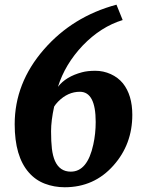

<svg xmlns="http://www.w3.org/2000/svg" viewBox="-20 -787 630 817"><path d="M255.4 9.8Q210.4 9.8 170.7 -5.4Q130.9 -20.5 102.5 -53.2Q42.5 -121.6 42.5 -258.3Q42.5 -433.6 166.5 -576.2Q288.6 -716.8 475.6 -767.1L502 -701.7Q409.2 -673.3 332.5 -593.8Q256.8 -514.2 226.6 -417.5Q260.3 -461.4 329.1 -479.5Q352.1 -485.8 386 -485.8Q419.9 -485.8 451.2 -471.7Q482.4 -457.5 502.9 -432.6Q543 -382.3 543 -298.3Q543 -172.9 462.9 -83Q380.9 9.8 255.4 9.8ZM387.2 -268.1Q387.2 -396.5 319.8 -396.5Q268.6 -396.5 227.1 -354.5Q216.3 -343.3 210.4 -333.5Q197.3 -273.4 197.3 -228.5Q197.3 -183.6 200.9 -153.6Q204.6 -123.5 213.9 -102.1Q234.4 -56.6 281.2 -56.6Q352.1 -56.6 377 -171.9Q387.2 -217.8 387.2 -268.1Z"/></svg>

Font: Merriweather
Style: Heavy Italic
Weight: 900
Italic angle: -7°
Designer: Eben Sorkin
Foundry: Eben Sorkin
Version: Version 1.001